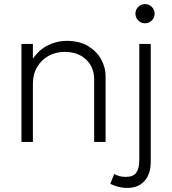

<svg xmlns="http://www.w3.org/2000/svg" viewBox="-20 -695 843 940"><path d="M85 0V-480H141V-408Q174 -454.5 217.5 -474.8Q261 -495 306 -495Q369.5 -495 412 -469Q454.5 -443 475.8 -403.2Q497 -363.5 497 -323V0H441V-306Q441 -366 401.5 -403.5Q362 -441 296 -441Q253 -441 217.8 -421.5Q182.5 -402 161.8 -366.8Q141 -331.5 141 -285V0ZM604 225Q578 225 556.5 218.8Q535 212.5 520 205L539 157Q551 163 563.5 167Q576 171 596 171Q633.5 171 647.8 149.5Q662 128 662 87V-480H718V97Q718 137.5 704.2 166Q690.5 194.5 665 209.8Q639.5 225 604 225ZM690 -581Q670.5 -581 656.8 -594.8Q643 -608.5 643 -628Q643 -647.5 656.8 -661.2Q670.5 -675 690 -675Q709.5 -675 723.2 -661.2Q737 -647.5 737 -628Q737 -608.5 723.2 -594.8Q709.5 -581 690 -581Z"/></svg>

Font: Geologica Roman Thin
Style: Regular
Weight: 250
Designer: Sindre Bremnes, Frode Helland
Foundry: Monokrom Skriftforlag AS
Version: Version 1.010;gftools[0.9.28]